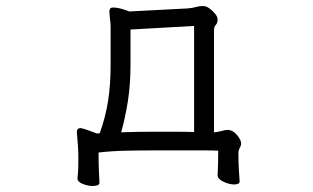

<svg xmlns="http://www.w3.org/2000/svg" viewBox="-20 -506 1040 637"><path d="M775 96Q775 106 757 106Q741 106 721.5 97Q702 88 702 75V74Q703 57 703.5 36Q704 15 704 -6Q686 -7 660.5 -7Q635 -7 606 -7H493Q441 -7 396 -6Q351 -5 307 0Q307 35 308 59Q309 83 310 100Q310 106 303.5 108.5Q297 111 287 111Q271 111 254 104Q237 97 237 86V85Q239 68 239.5 54.5Q240 41 240 22Q240 -2 238.5 -24Q237 -46 235 -66V-68Q235 -81 247 -81Q249 -81 250.5 -80.5Q252 -80 253 -80Q264 -77 276 -72.5Q288 -68 302 -63L311 -64Q330 -117 338.5 -170.5Q347 -224 347 -291V-386Q347 -402 347 -416.5Q347 -431 345 -443Q344 -452 343.5 -457.5Q343 -463 343 -467Q343 -474 345.5 -477.5Q348 -481 356 -481Q370 -481 389 -475Q408 -469 409 -468L601 -478Q617 -479 629 -482.5Q641 -486 654 -486Q664 -486 675 -478Q686 -470 694 -460Q702 -450 702 -442Q702 -430 696 -423.5Q690 -417 690 -406V-67Q704 -68 715.5 -71.5Q727 -75 735 -75Q752 -75 766 -58.5Q780 -42 780 -30Q780 -23 775.5 -15.5Q771 -8 771 2Q771 34 772.5 56.5Q774 79 775 95ZM624 -420 413 -408V-292Q413 -227 404.5 -172Q396 -117 382 -67Q409 -68 436.5 -68.5Q464 -69 492 -69Q527 -69 560 -69Q593 -69 624 -68Z"/></svg>

Font: Moon Stars Kai T HW
Style: Regular
Weight: 400
Designer: GuiWonder
Version: Version 1.101